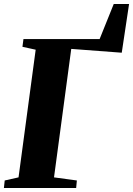

<svg xmlns="http://www.w3.org/2000/svg" viewBox="-24 -938 664 958"><path d="M-4.5 0 -0.5 -37.5 68.5 -53 154 -690 88 -704.5 93 -743H473L543.5 -918H620L583.5 -675L331.5 -694L245.5 -53L359.5 -37.5L356 0Z"/></svg>

Font: Merriweather 72pt Black
Style: Italic
Weight: 900
Italic angle: -7.8°
Version: Version 2.101